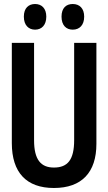

<svg xmlns="http://www.w3.org/2000/svg" viewBox="-20 -928 540 958"><path d="M343 -780C377 -780 400 -803 400 -845C400 -886 377 -908 343 -908C310 -908 287 -888 287 -845C287 -802 310 -780 343 -780ZM155 -780C188 -780 211 -803 211 -845C211 -886 188 -908 155 -908C123 -908 99 -888 99 -845C99 -802 123 -780 155 -780ZM249 10C388 10 461 -68 461 -210V-714H350V-229C350 -131 318 -92 249 -92C184 -92 150 -131 150 -228V-714H39V-214C39 -67 112 10 249 10Z"/></svg>

Font: Noto Sans Mono ExtraCondensed SemiBold
Style: Regular
Weight: 600
Width: 2
Designer: Monotype Design Team
Foundry: Monotype Imaging Inc.
Version: Version 2.014